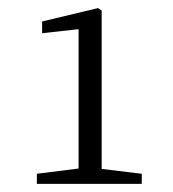

<svg xmlns="http://www.w3.org/2000/svg" viewBox="-20 -919 426 474"><path d="M330 -465V-490L231 -502V-893L222 -899L84 -866V-837L174 -847V-503L71 -490V-465Z"/></svg>

Font: AllPunType Light
Style: Regular
Weight: 300
Version: 1.0